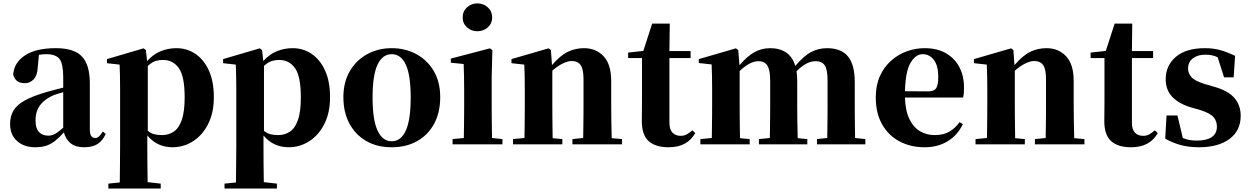

<svg xmlns="http://www.w3.org/2000/svg" viewBox="-20 -845 7312 1124"><path d="M350.1 -97.2V-305.2Q332.5 -300.3 318.4 -296.1Q304.2 -292 294.9 -288.1Q242.7 -266.1 215.3 -230Q188 -193.8 188 -139.2Q188 -94.2 207.8 -72.5Q227.5 -50.8 263.2 -50.8Q283.2 -50.8 302.7 -61.5Q322.3 -72.3 350.1 -97.2ZM136.2 -503.9 151.9 -509.8ZM582 -75.2 599.1 -61Q580.1 -19.5 550 -1.2Q520 17.1 472.2 17.1Q422.4 17.1 393.8 -6.1Q365.2 -29.3 354 -69.8Q328.6 -42 305.2 -22.5Q281.7 -2.9 253.4 7.1Q225.1 17.1 185.1 17.1Q120.6 17.1 79.8 -19.5Q39.1 -56.2 39.1 -119.1Q39.1 -164.6 58.8 -197.8Q78.6 -231 125 -256.8Q171.4 -282.7 252 -306.2Q272.9 -312 298.3 -318.6Q323.7 -325.2 350.1 -332V-393.1Q350.1 -471.2 328.6 -499.5Q307.1 -527.8 250 -527.8Q228 -527.8 208 -523.9L201.2 -453.1Q198.7 -401.9 176.5 -379.9Q154.3 -357.9 126 -357.9Q69.3 -357.9 57.1 -409.2Q63 -479.5 127 -521.2Q190.9 -563 307.1 -563Q413.6 -563 459.7 -514.4Q505.9 -465.8 505.9 -356.9V-87.9Q505.9 -59.6 514.4 -48.3Q522.9 -37.1 537.1 -37.1Q548.3 -37.1 558.1 -44.9Q567.9 -52.7 582 -75.2Z M845.2 -459V-79.1Q863.8 -64 883.5 -59.1Q903.3 -54.2 928.2 -54.2Q967.3 -54.2 997.3 -74.5Q1027.3 -94.7 1044.2 -143.1Q1061 -191.4 1061 -274.9Q1061 -397.5 1027.1 -445.8Q993.2 -494.1 934.1 -494.1Q911.6 -494.1 890.6 -487.8Q869.6 -481.4 845.2 -459ZM834 -551.8 841.3 -487.8Q876.5 -526.9 919.9 -544.9Q963.4 -563 1013.2 -563Q1074.2 -563 1123.8 -529.8Q1173.3 -496.6 1202.6 -432.6Q1231.9 -368.7 1231.9 -275.9Q1231.9 -185.1 1198.7 -119.4Q1165.5 -53.7 1110.4 -18.3Q1055.2 17.1 989.3 17.1Q947.8 17.1 910.6 1Q873.5 -15.1 842.3 -51.8V6.8Q842.3 51.8 842.8 107.2Q843.3 162.6 844.2 221.2L920.9 230V258.8H614.3V230L681.2 223.1Q681.6 163.6 682.4 108.2Q683.1 52.7 683.1 6.8V-319.8Q683.1 -368.7 682.4 -399.9Q681.6 -431.2 680.2 -466.8L606 -475.1V-499L820.3 -562Z M1525.4 -459V-79.1Q1543.9 -64 1563.7 -59.1Q1583.5 -54.2 1608.4 -54.2Q1647.5 -54.2 1677.5 -74.5Q1707.5 -94.7 1724.4 -143.1Q1741.2 -191.4 1741.2 -274.9Q1741.2 -397.5 1707.3 -445.8Q1673.3 -494.1 1614.3 -494.1Q1591.8 -494.1 1570.8 -487.8Q1549.8 -481.4 1525.4 -459ZM1514.2 -551.8 1521.5 -487.8Q1556.6 -526.9 1600.1 -544.9Q1643.6 -563 1693.4 -563Q1754.4 -563 1804 -529.8Q1853.5 -496.6 1882.8 -432.6Q1912.1 -368.7 1912.1 -275.9Q1912.1 -185.1 1878.9 -119.4Q1845.7 -53.7 1790.5 -18.3Q1735.4 17.1 1669.4 17.1Q1627.9 17.1 1590.8 1Q1553.7 -15.1 1522.5 -51.8V6.8Q1522.5 51.8 1522.9 107.2Q1523.4 162.6 1524.4 221.2L1601.1 230V258.8H1294.4V230L1361.3 223.1Q1361.8 163.6 1362.5 108.2Q1363.3 52.7 1363.3 6.8V-319.8Q1363.3 -368.7 1362.5 -399.9Q1361.8 -431.2 1360.4 -466.8L1286.1 -475.1V-499L1500.5 -562Z M2272.9 17.1Q2187.5 17.1 2124 -19.5Q2060.5 -56.2 2025.4 -122.1Q1990.2 -188 1990.2 -275.9Q1990.2 -364.3 2028.1 -428.7Q2065.9 -493.2 2130.1 -528.1Q2194.3 -563 2272.9 -563Q2352.1 -563 2416.5 -528.6Q2481 -494.1 2519 -429.9Q2557.1 -365.7 2557.1 -275.9Q2557.1 -186.5 2521.5 -120.6Q2485.8 -54.7 2421.9 -18.8Q2357.9 17.1 2272.9 17.1ZM2272.9 -18.1Q2327.1 -18.1 2355.7 -80.8Q2384.3 -143.6 2384.3 -273.9Q2384.3 -405.3 2355.7 -466.6Q2327.1 -527.8 2272.9 -527.8Q2219.2 -527.8 2190.2 -466.6Q2161.1 -405.3 2161.1 -273.9Q2161.1 -143.6 2190.2 -80.8Q2219.2 -18.1 2272.9 -18.1Z M2774.4 -662.1Q2739.3 -662.1 2713.9 -684.8Q2688.5 -707.5 2688.5 -743.2Q2688.5 -778.8 2713.9 -802Q2739.3 -825.2 2774.4 -825.2Q2810.1 -825.2 2835.7 -802Q2861.3 -778.8 2861.3 -743.2Q2861.3 -707.5 2835.7 -684.8Q2810.1 -662.1 2774.4 -662.1ZM2860.4 -37.1 2921.4 -30.8V0H2629.4V-30.8L2695.3 -37.1Q2695.8 -66.4 2696.3 -102.5Q2696.8 -138.7 2697 -174.3Q2697.3 -210 2697.3 -237.8V-317.9Q2697.3 -366.2 2696.5 -398.9Q2695.8 -431.6 2694.3 -470.2L2619.1 -478V-502L2848.1 -562L2862.3 -551.8L2858.4 -392.1V-237.8Q2858.4 -210 2858.6 -174.1Q2858.9 -138.2 2859.4 -102.1Q2859.9 -65.9 2860.4 -37.1Z M3561 -36.1 3621.1 -30.8V0H3331.1V-30.8L3394 -37.1Q3394.5 -65.9 3395 -101.8Q3395.5 -137.7 3395.8 -173.3Q3396 -209 3396 -237.8V-381.8Q3396 -440.4 3379.2 -464.1Q3362.3 -487.8 3327.1 -487.8Q3304.7 -487.8 3275.1 -473.6Q3245.6 -459.5 3213.4 -431.2V-237.8Q3213.4 -210 3213.6 -174.1Q3213.9 -138.2 3214.4 -101.8Q3214.8 -65.4 3215.3 -36.1L3272 -30.8V0H2983.4V-30.8L3050.3 -37.1Q3050.8 -66.4 3051.3 -102.5Q3051.8 -138.7 3052 -174.3Q3052.2 -210 3052.2 -237.8V-320.8Q3052.2 -369.6 3051.5 -400.4Q3050.8 -431.2 3049.3 -466.8L2974.1 -475.1V-499L3191.4 -562L3205.1 -551.8L3211.4 -463.9Q3260.7 -521 3304.7 -542Q3348.6 -563 3398.4 -563Q3469.2 -563 3513.7 -515.6Q3558.1 -468.3 3558.1 -370.1V-237.8Q3558.1 -193.8 3558.8 -136.7Q3559.6 -79.6 3561 -36.1Z M4033.2 -82 4050.3 -65.9Q4027.3 -25.4 3989 -4.2Q3950.7 17.1 3893.1 17.1Q3816.4 17.1 3776.4 -19.8Q3736.3 -56.6 3737.3 -140.1Q3737.3 -168.5 3737.8 -192.9Q3738.3 -217.3 3738.3 -249V-504.9H3657.2V-537.1L3746.1 -546.9L3797.9 -707H3900.9L3898.9 -545.9H4022.9V-504.9H3898.9V-127Q3898.9 -86.4 3917 -68.1Q3935.1 -49.8 3964.8 -49.8Q3983.9 -49.8 3998.8 -57.6Q4013.7 -65.4 4033.2 -82Z M4985.8 -37.1 5045.9 -30.8V0H4762.7V-30.8L4822.8 -37.1Q4823.2 -65.9 4823.7 -101.8Q4824.2 -137.7 4824.5 -173.3Q4824.7 -209 4824.7 -237.8V-373Q4824.7 -439 4807.9 -462.9Q4791 -486.8 4754.9 -486.8Q4727.1 -486.8 4699.2 -471.7Q4671.4 -456.5 4643.1 -428.2Q4645 -414.6 4646 -400.1Q4647 -385.7 4647 -370.1V-237.8Q4647 -193.8 4647.7 -136.7Q4648.4 -79.6 4649.9 -36.1L4706.1 -30.8V0H4422.9V-30.8L4486.8 -37.1Q4487.3 -65.9 4487.8 -101.8Q4488.3 -137.7 4488.5 -173.3Q4488.8 -209 4488.8 -237.8V-373Q4488.8 -434.6 4472.4 -460.7Q4456.1 -486.8 4419.9 -486.8Q4393.1 -486.8 4365 -470.9Q4336.9 -455.1 4310.1 -429.2V-237.8Q4310.1 -210 4310.3 -174.1Q4310.5 -138.2 4311 -101.8Q4311.5 -65.4 4312 -36.1L4368.7 -30.8V0H4080.1V-30.8L4147 -37.1Q4147.5 -66.4 4147.9 -102.5Q4148.4 -138.7 4148.7 -174.3Q4148.9 -210 4148.9 -237.8V-320.8Q4148.9 -370.6 4148.2 -400.9Q4147.5 -431.2 4146 -467.8L4070.8 -476.1V-499L4288.1 -562L4301.8 -551.8L4309.1 -462.9Q4352.5 -514.6 4395.3 -538.8Q4438 -563 4488.8 -563Q4544.9 -563 4582.5 -537.4Q4620.1 -511.7 4635.7 -459Q4685.5 -518.1 4728.8 -540.5Q4772 -563 4820.8 -563Q4904.8 -563 4944.3 -514.4Q4983.9 -465.8 4983.9 -363.8V-237.8Q4983.9 -208.5 4984.1 -172.6Q4984.4 -136.7 4984.9 -101.1Q4985.4 -65.4 4985.8 -37.1Z M5277.8 -311 5413.6 -310.1Q5449.2 -310.1 5460.9 -329.3Q5472.7 -348.6 5472.7 -395Q5472.7 -460.4 5447 -494.1Q5421.4 -527.8 5381.8 -527.8Q5340.3 -527.8 5310.5 -477.5Q5280.8 -427.2 5277.8 -311ZM5597.7 -129.9 5616.7 -118.2Q5585.9 -53.7 5528.1 -18.3Q5470.2 17.1 5393.6 17.1Q5311 17.1 5246.3 -17.1Q5181.6 -51.3 5144.3 -116.5Q5106.9 -181.6 5106.9 -274.9Q5106.9 -345.7 5131.1 -399.4Q5155.3 -453.1 5196.3 -489.5Q5237.3 -525.9 5288.3 -544.4Q5339.4 -563 5392.6 -563Q5467.8 -563 5519.3 -532.5Q5570.8 -502 5597.2 -450.2Q5623.5 -398.4 5623.5 -335Q5623.5 -316.4 5622.6 -302.2Q5621.6 -288.1 5617.7 -273.9H5277.8Q5280.3 -195.8 5304 -147.5Q5327.6 -99.1 5366.2 -76.7Q5404.8 -54.2 5451.7 -54.2Q5504.4 -54.2 5538.8 -75Q5573.2 -95.7 5597.7 -129.9Z M6268.6 -36.1 6328.6 -30.8V0H6038.6V-30.8L6101.6 -37.1Q6102.1 -65.9 6102.5 -101.8Q6103 -137.7 6103.3 -173.3Q6103.5 -209 6103.5 -237.8V-381.8Q6103.5 -440.4 6086.7 -464.1Q6069.8 -487.8 6034.7 -487.8Q6012.2 -487.8 5982.7 -473.6Q5953.1 -459.5 5920.9 -431.2V-237.8Q5920.9 -210 5921.1 -174.1Q5921.4 -138.2 5921.9 -101.8Q5922.4 -65.4 5922.9 -36.1L5979.5 -30.8V0H5690.9V-30.8L5757.8 -37.1Q5758.3 -66.4 5758.8 -102.5Q5759.3 -138.7 5759.5 -174.3Q5759.8 -210 5759.8 -237.8V-320.8Q5759.8 -369.6 5759 -400.4Q5758.3 -431.2 5756.8 -466.8L5681.6 -475.1V-499L5898.9 -562L5912.6 -551.8L5918.9 -463.9Q5968.3 -521 6012.2 -542Q6056.2 -563 6106 -563Q6176.8 -563 6221.2 -515.6Q6265.6 -468.3 6265.6 -370.1V-237.8Q6265.6 -193.8 6266.4 -136.7Q6267.1 -79.6 6268.6 -36.1Z M6740.7 -82 6757.8 -65.9Q6734.9 -25.4 6696.5 -4.2Q6658.2 17.1 6600.6 17.1Q6523.9 17.1 6483.9 -19.8Q6443.8 -56.6 6444.8 -140.1Q6444.8 -168.5 6445.3 -192.9Q6445.8 -217.3 6445.8 -249V-504.9H6364.7V-537.1L6453.6 -546.9L6505.4 -707H6608.4L6606.4 -545.9H6730.5V-504.9H6606.4V-127Q6606.4 -86.4 6624.5 -68.1Q6642.6 -49.8 6672.4 -49.8Q6691.4 -49.8 6706.3 -57.6Q6721.2 -65.4 6740.7 -82Z M7033.2 -353 7092.3 -335.9Q7170.9 -313 7207 -270.8Q7243.2 -228.5 7243.2 -167Q7243.2 -80.1 7177.7 -31.5Q7112.3 17.1 6999 17.1Q6940.9 17.1 6893.3 4.4Q6845.7 -8.3 6801.3 -33.2L6809.1 -168.9H6873L6904.3 -37.1Q6922.9 -29.3 6942.6 -25.6Q6962.4 -22 6986.3 -22Q7043.5 -22 7073.7 -42.5Q7104 -63 7104 -104Q7104 -135.7 7084.7 -158.9Q7065.4 -182.1 7005.4 -201.2L6947.3 -217.8Q6879.9 -238.8 6842 -278.6Q6804.2 -318.4 6804.2 -381.8Q6804.2 -460.9 6863.5 -512Q6922.9 -563 7033.2 -563Q7083.5 -563 7124.8 -551.3Q7166 -539.6 7210.4 -518.1L7202.1 -392.1H7146L7108.4 -509.8Q7092.3 -517.6 7075.4 -521.2Q7058.6 -524.9 7036.1 -524.9Q6990.7 -524.9 6962.9 -503.2Q6935.1 -481.4 6935.1 -443.8Q6935.1 -416 6954.8 -393.6Q6974.6 -371.1 7033.2 -353Z"/></svg>

Font: Source Han Serif JP Heavy
Style: Regular
Weight: 900
Designer: Ryoko NISHIZUKA  (kana & ideographs); Frank Grießhammer (Latin, Greek & Cyrillic); Wenlong ZHANG  (bopomofo); Sandoll Co
Foundry: Adobe Systems Incorporated
Version: Version 1.001;PS 1.001;hotconv 16.6.54;makeotf.lib2.5.65590